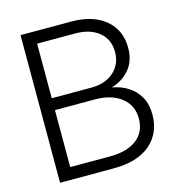

<svg xmlns="http://www.w3.org/2000/svg" viewBox="-108 -821 842 914"><g transform="rotate(-15 313.0 -364.0)"><path d="M75.7 0V-727.5H326.2Q431.6 -727.5 493.4 -676.3Q555.2 -625 555.2 -537.1Q555.2 -473.6 521.5 -432.9Q487.8 -392.1 433.1 -375V-374Q473.6 -367.2 508.1 -345.9Q542.5 -324.7 563.5 -288.3Q584.5 -252 584.5 -200.7Q584.5 -109.4 521.5 -54.7Q458.5 0 336.9 0ZM141.6 -59.6H336.9Q422.9 -59.6 470 -96.2Q517.1 -132.8 517.1 -198.2Q517.1 -264.6 468 -302.5Q418.9 -340.3 340.3 -340.3H141.6ZM141.6 -398.9H336.4Q406.7 -398.9 448.2 -436.8Q489.7 -474.6 489.7 -533.7Q489.7 -596.2 446 -632.1Q402.3 -668 328.6 -668H141.6Z"/></g></svg>

Font: Inter Display Light
Style: Regular
Weight: 300
Designer: Rasmus Andersson
Foundry: rsms
Version: Version 4.000;git-a52131595